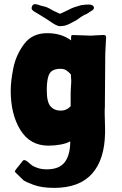

<svg xmlns="http://www.w3.org/2000/svg" viewBox="-20 -753 593 932"><path d="M56 85Q50 79 53 77Q55 72 60 66L73 50Q78 43 91 27Q94 24 98 24Q102 24 109 28.5Q116 33 121 38Q122 39 132.5 47.5Q143 56 163 62.5Q183 69 207 69Q268 69 294.5 34Q321 -1 321 -67Q304 -57 275 -51.5Q246 -46 215 -46Q126 -46 79 -122Q32 -198 32 -313Q32 -358 44.5 -421.5Q57 -485 96.5 -538.5Q136 -592 209 -592Q278 -592 325 -557V-564V-570Q325 -577 326.5 -580Q328 -583 334 -583L421 -580L456 -582L480 -583H484Q489 -583 492 -580.5Q495 -578 495 -571L493 -534L491 -492L489 -232Q487 -218 490 -133V-108Q488 22 426.5 90.5Q365 159 243 159Q182 159 142 144Q102 129 93.5 121.5Q85 114 56 85ZM323 -238V-302L324 -326L326 -359L324 -392Q313 -404 302 -411.5Q291 -419 274 -419Q235 -419 221 -396.5Q207 -374 207 -316Q207 -257 225.5 -236.5Q244 -216 274 -216Q304 -216 323 -238ZM235 -641Q206 -661 189 -671L168 -684Q167 -685 148.5 -695.5Q130 -706 134 -718Q138 -733 150 -733Q158 -733 177 -726L204 -719Q221 -712 239 -701L271 -686Q305 -701 316 -707Q327 -713 341 -718Q355 -723 374 -728Q394 -731 412 -731Q423 -731 429.5 -726.5Q436 -722 436 -715Q436 -708 428 -703L402 -686Q399 -685 388.5 -680Q378 -675 354 -657Q314 -634 302 -631Q293 -627 284 -627Q280 -626 273 -626Q265 -626 258.5 -628.5Q252 -631 246 -634.5Q240 -638 235 -641Z"/></svg>

Font: Barriecito
Style: Regular
Weight: 400
Designer: Pablo Cosgaya & Sergio Jiménez
Foundry: Pablo Cosgaya & Sergio Jiménez
Version: Version 1.001